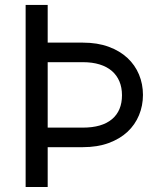

<svg xmlns="http://www.w3.org/2000/svg" viewBox="-20 -747 671 767"><path d="M170.5 -727.3V-576.7H311.1Q369.3 -576.7 414.1 -560.2Q458.8 -543.7 489.2 -515.4Q519.5 -487.2 535.3 -449.2Q551.1 -411.2 551.1 -367.9Q551.1 -324.9 535.3 -286.8Q519.5 -248.6 489.2 -220.3Q458.8 -192.1 414.1 -175.6Q369.3 -159.1 311.1 -159.1H170.5V0H82.4V-727.3ZM311.1 -237.2Q387.1 -237.2 427.2 -270.8Q467.3 -304.3 467.3 -366.5Q467.3 -397.4 457 -421.9Q446.7 -446.4 427 -463.4Q407.3 -480.5 378.2 -489.5Q349.1 -498.6 311.1 -498.6H170.5V-237.2Z"/></svg>

Font: Fast_Sans
Style: Regular
Weight: 400
Designer: Rasmus Andersson
Foundry: rsms
Version: Version 3.018;git-588b23468